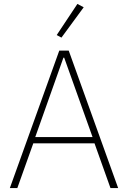

<svg xmlns="http://www.w3.org/2000/svg" viewBox="-20 -955 650 975"><path d="M541 0 460 -227H149L68 0H30L281 -698H329L580 0ZM306 -662H302L159 -259H450ZM292 -764 268 -777 373 -935 405 -918Z"/></svg>

Font: IBM Plex Sans Arabic ExtraLight
Style: Regular
Weight: 200
Designer: Mike Abbink, Paul van der Laan, Pieter van Rosmalen, Wael Morcos, Khajak Apelian
Foundry: Bold Monday
Version: Version 1.1